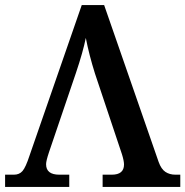

<svg xmlns="http://www.w3.org/2000/svg" viewBox="-20 -734 728 754"><path d="M0 -48H35Q56 -48 68.5 -62.5Q81 -77 96 -123L301 -714H389L603 -98Q613 -70 629.5 -59Q646 -48 669 -48H688V0H383V-48H419Q467 -48 467 -88Q467 -102 459 -128L353 -445Q330 -518 317 -585Q306 -530 278 -447L172 -135Q161 -102 161 -89Q161 -48 213 -48H252V0H0Z"/></svg>

Font: Noto Serif SemiBold
Style: Regular
Weight: 600
Designer: Monotype Design Team
Foundry: Monotype Imaging Inc.
Version: Version 1.001